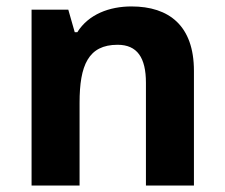

<svg xmlns="http://www.w3.org/2000/svg" viewBox="-20 -576 697 596"><path d="M388 -556C320 -556 255 -532 220 -476H212L192 -546H78V0H227V-257C227 -373 254 -437 345 -437C406 -437 433 -397 433 -319V0H582V-356C582 -496 505 -556 388 -556Z"/></svg>

Font: Noto Sans Adlam
Style: Bold
Weight: 700
Designer: Mark Jamra, Neil Patel
Foundry: JamraPatel LLC
Version: Version 3.001